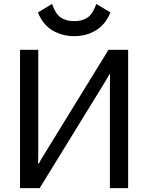

<svg xmlns="http://www.w3.org/2000/svg" viewBox="-20 -967 762 987"><path d="M638.7 0H544.9V-519Q544.9 -533.7 545.2 -552Q545.4 -570.3 545.9 -585H542.5Q535.6 -572.8 527.1 -558.3Q518.6 -543.9 509.3 -528.8L184.1 0H83V-710.9H176.8V-191.9Q176.8 -177.2 176.5 -158.9Q176.3 -140.6 175.8 -126H179.7Q185.5 -138.2 194.3 -152.6Q203.1 -167 212.4 -182.1L537.6 -710.9H638.7ZM361.3 -858.4Q403.8 -858.4 430.7 -877.2Q457.5 -896 475.1 -946.8L547.9 -902.8Q520 -837.9 470.9 -809.6Q421.9 -781.2 361.3 -781.2Q300.8 -781.2 251.5 -809.6Q202.1 -837.9 174.8 -902.8L247.6 -946.8Q264.6 -896.5 291.7 -877.4Q318.8 -858.4 361.3 -858.4Z"/></svg>

Font: RobotoFlex
Style: Regular
Weight: 400
Designer: Berlow after Robertson
Foundry: Google
Version: Version 2.136